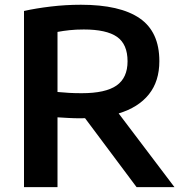

<svg xmlns="http://www.w3.org/2000/svg" viewBox="-20 -768 754 788"><path d="M78.5 0V-723Q128 -734 188.5 -741.2Q249 -748.5 312 -748.5Q472.5 -748.5 553.2 -693Q634 -637.5 634 -517Q634 -434.5 591 -380.8Q548 -327 467 -302.5L696 0H540.5L329 -283Q320.5 -282.5 311 -282.5Q284.5 -282.5 262.2 -283.8Q240 -285 216 -286.5V0ZM315.5 -385.5Q413 -385.5 458.2 -417Q503.5 -448.5 503.5 -516.5Q503.5 -586.5 460.2 -616.8Q417 -647 324 -647Q291.5 -647 265.8 -644.2Q240 -641.5 216 -637V-390.5Q242 -388 264.2 -386.8Q286.5 -385.5 315.5 -385.5Z"/></svg>

Font: Encode Sans SmExp SmBold
Style: Regular
Weight: 600
Width: 6
Designer: Multiple Designers
Foundry: Impallari Type
Version: Version 3.002; ttfautohint (v1.8.3) -l 8 -r 50 -G 200 -x 14 